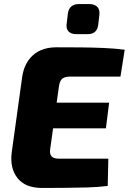

<svg xmlns="http://www.w3.org/2000/svg" viewBox="-20 -927 637 950"><path d="M260 -693Q319 -693 379 -692.5Q439 -692 495 -689.5Q551 -687 597 -681L576 -548H328Q301 -548 288.5 -538Q276 -528 272 -502L228 -187Q225 -165 235 -153.5Q245 -142 270 -142H516L513 -7Q466 -1 410.5 0.5Q355 2 297.5 2.5Q240 3 188 3Q105 3 66.5 -46Q28 -95 38 -173L90 -548Q100 -615 143.5 -654Q187 -693 260 -693ZM91 -419H520L504 -292H71ZM422 -907Q446 -907 460 -894.5Q474 -882 472 -855L466 -805Q461 -758 413 -758H358Q331 -758 318.5 -772Q306 -786 310 -811L316 -861Q319 -884 333.5 -895.5Q348 -907 370 -907Z"/></svg>

Font: Exo 2 ExtraBold
Style: Italic
Weight: 800
Italic angle: -8°
Designer: Natanael Gama
Foundry: Natanael Gama
Version: Version 2.010